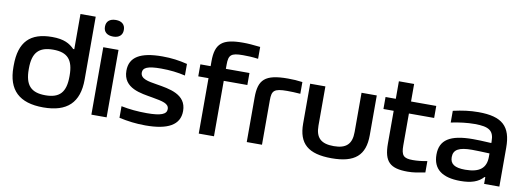

<svg xmlns="http://www.w3.org/2000/svg" viewBox="-58 -1052 3831 1402"><g transform="rotate(10 1858.0 -351.5)"><path d="M31 -256V-244C31 -73 118 9 296 9C473 9 559 -73 559 -244V-710H446V-449H438C403 -484 361 -509 272 -509C110 -509 31 -431 31 -256ZM144 -247V-253C144 -370 189 -419 296 -419C402 -419 446 -370 446 -253V-247C446 -130 402 -81 296 -81C189 -81 144 -130 144 -247Z M652 -500V0H765V-500ZM638 -649C638 -612 663 -589 709 -589C753 -589 778 -612 778 -649V-651C778 -689 753 -712 709 -712C663 -712 638 -689 638 -651Z M1068 -201C1147 -187 1194 -178 1194 -136C1194 -98 1152 -81 1048 -81C980 -81 918 -87 858 -99V-13C924 1 983 9 1054 9C1219 9 1307 -38 1307 -142C1307 -267 1179 -285 1082 -301C1020 -311 961 -320 961 -367C961 -402 993 -420 1095 -420C1161 -420 1220 -413 1275 -400V-486C1214 -501 1158 -509 1089 -509C926 -509 848 -462 848 -361C848 -229 984 -216 1068 -201Z M1667 -620C1702 -620 1733 -619 1780 -613V-701C1724 -707 1690 -710 1652 -710C1500 -710 1448 -670 1448 -536V-500H1372V-411H1448V0H1561V-411H1736V-500H1561V-531C1561 -603 1578 -620 1667 -620Z M2031 -419C2054 -419 2095 -418 2128 -415V-502C2093 -507 2057 -509 2020 -509C1850 -509 1804 -463 1804 -330V0H1917V-330C1917 -401 1932 -419 2031 -419Z M2186 -205C2186 -56 2260 9 2434 9C2606 9 2680 -56 2680 -205V-500H2567V-209C2567 -120 2527 -81 2434 -81C2339 -81 2299 -120 2299 -209V-500H2186Z M3020 -81C2952 -81 2934 -100 2934 -174V-411H3121V-500H2934V-630H2821V-500H2745V-411H2821V-169C2821 -33 2868 9 2998 9C3042 9 3075 2 3127 -8V-92C3084 -84 3053 -81 3020 -81Z M3433 -509C3370 -509 3313 -501 3246 -486V-399C3307 -412 3367 -419 3421 -419C3528 -419 3564 -394 3564 -315V-303C3500 -307 3454 -308 3428 -308C3257 -308 3184 -259 3184 -151C3184 -43 3254 9 3389 9C3468 9 3522 -9 3558 -50H3564V0H3677V-288C3677 -446 3610 -509 3433 -509ZM3297 -152C3297 -207 3337 -230 3434 -230C3465 -230 3517 -228 3564 -226V-201C3564 -119 3518 -78 3409 -78C3331 -78 3297 -101 3297 -152Z"/></g></svg>

Font: LT Wave Medium
Style: Regular
Weight: 500
Designer: Daniel Lyons
Version: Version 2.5 (Glyphs App)